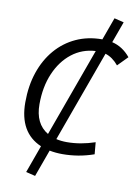

<svg xmlns="http://www.w3.org/2000/svg" viewBox="-106 -908 823 1141"><g transform="rotate(10 306.0 -337.0)"><path d="M188 165.5 131.8 151.9 191.9 -14.2Q54.7 -72.8 54.7 -255.4Q54.7 -355 82.5 -437Q110.4 -519 161.6 -578.6Q212.9 -638.2 283.7 -670.7Q354.5 -703.1 440.4 -703.1Q440.9 -703.1 440.9 -703.1L490.2 -838.9L547.9 -824.7L501.5 -696.8Q565.9 -681.6 611.8 -625.5L553.2 -565.9Q517.6 -608.9 474.1 -622.1L274.4 -71.8Q303.7 -64.9 338.4 -64.9Q421.4 -64.9 507.8 -94.2L514.2 -22.5Q466.8 -5.9 419.7 2Q372.6 9.8 325.2 9.8Q283.2 9.8 247.1 2.4ZM220.2 -93.3 414.1 -627.9Q333 -623.5 271.2 -575.2Q209.5 -526.9 174.6 -445.3Q139.6 -363.8 139.6 -258.8Q139.6 -141.1 220.2 -93.3Z"/></g></svg>

Font: Cascadia Mono PL SemiLight
Style: Italic
Weight: 350
Italic angle: -10°
Monospace: yes
Designer: Aaron Bell
Foundry: Saja Typeworks
Version: Version 2404.023; ttfautohint (v1.8.4)